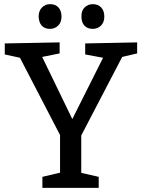

<svg xmlns="http://www.w3.org/2000/svg" viewBox="-20 -904 683 924"><path d="M184 0V-53L269 -73V-254L76 -626L3 -642V-695L267 -700V-647L183 -630L328 -331L476 -626L390 -642V-695L640 -700V-647L568 -630L371 -252V-72L455 -53V0ZM427 -765Q401 -765 386.5 -780.5Q372 -796 372 -824Q371 -852 387 -868Q403 -884 427 -884Q452 -884 467 -868Q482 -852 482 -824Q482 -796 465.5 -780.5Q449 -765 427 -765ZM221 -765Q195 -765 181 -780.5Q167 -796 166 -824Q166 -852 182 -868Q198 -884 221 -884Q247 -884 261.5 -868Q276 -852 276 -824Q276 -796 259.5 -780.5Q243 -765 221 -765Z"/></svg>

Font: Bitter Medium
Style: Regular
Weight: 500
Designer: Sol Matas, and Bitter project Authors
Foundry: Sol Matas
Version: Version 2.001